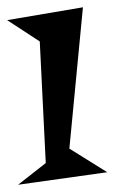

<svg xmlns="http://www.w3.org/2000/svg" viewBox="-34 -507 317 532"><path d="M16.1 4.9 92.8 -55.2 76.2 -392.1 -14.2 -451.2 195.8 -486.8 158.2 -95.2 263.2 -29.8Z"/></svg>

Font: Risque
Style: Regular
Weight: 400
Designer: Astigmatic (AOETI)
Foundry: Astigmatic (AOETI)
Version: Version 1.000